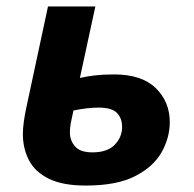

<svg xmlns="http://www.w3.org/2000/svg" viewBox="-20 -566 603 596"><path d="M246 10Q175 10 132 -11Q89 -32 70 -68.5Q51 -105 51 -150Q51 -184 63 -238L129 -546H276L228 -324Q249 -329 275 -332Q301 -335 334 -335Q420 -335 463.5 -292.5Q507 -250 507 -187Q507 -139 482 -94Q457 -49 400 -19.5Q343 10 246 10ZM267 -93Q313 -93 336 -116.5Q359 -140 359 -172Q359 -199 343 -215.5Q327 -232 286 -232Q252 -232 208 -223Q202 -197 199.5 -183Q197 -169 197 -155Q197 -130 213 -111.5Q229 -93 267 -93Z"/></svg>

Font: Noto IKEA Latin
Style: Bold Italic
Weight: 700
Italic angle: -12°
Designer: Monotype Design Team
Foundry: Monotype Imaging Inc.
Version: Version 1.0